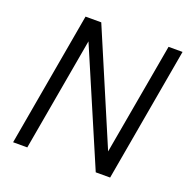

<svg xmlns="http://www.w3.org/2000/svg" viewBox="-125 -820 927 941"><g transform="rotate(20 338.5 -350.0)"><path d="M670 -700 547 0H472L219 -591L115 0H41L164 -700H246L494 -117L597 -700Z"/></g></svg>

Font: Sarabun Light
Style: Italic
Weight: 300
Italic angle: -10°
Designer: Suppakit Chalermlarp | Katatrad Co.,Ltd.
Foundry: Cadson Demak Co.,Ltd.
Version: Version 1.000; ttfautohint (v1.6)